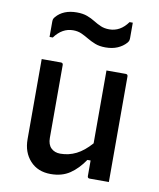

<svg xmlns="http://www.w3.org/2000/svg" viewBox="-88 -857 776 937"><g transform="rotate(10 300.0 -388.5)"><path d="M182 -534Q193 -534 193 -523V-162Q193 -129 210.5 -112Q228 -95 256 -95Q298 -95 335 -113.5Q372 -132 408 -173V-534H503Q514 -534 514 -523V0H419Q408 0 408 -11V-88H392Q361 -42 322 -15.5Q283 11 227 11Q163 11 125 -30.5Q87 -72 87 -137V-534ZM386 -734Q441 -734 478 -786H494V-710Q494 -703 492.5 -697.5Q491 -692 485 -685Q468 -666 442.5 -655Q417 -644 383 -644Q353 -644 331.5 -652.5Q310 -661 292.5 -671.5Q275 -682 256.5 -690.5Q238 -699 214 -699Q160 -699 122 -647H106V-722Q106 -730 107.5 -735Q109 -740 115 -747Q132 -767 157.5 -777.5Q183 -788 217 -788Q247 -788 268.5 -780Q290 -772 307.5 -761Q325 -750 343.5 -742Q362 -734 386 -734Z"/></g></svg>

Font: Recursive Mn Lnr St Med
Style: Regular
Weight: 500
Monospace: yes
Version: Version 1.079;hotconv 1.0.112;makeotfexe 2.5.65598; ttfautoh